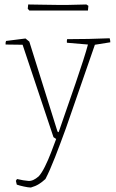

<svg xmlns="http://www.w3.org/2000/svg" viewBox="-20 -626 519 858"><path d="M55 199 51 182 56 174Q86 181 107 182.5Q128 184 153 162Q166 148 180.5 119Q195 90 208 56Q221 22 231 -5L219 -13L81 -426L5 -427Q4 -436 7 -443L94 -454L111 -440L237 -38L242 -35Q259 -85 279 -142Q299 -199 318 -254.5Q337 -310 351.5 -355Q366 -400 373 -427L279 -435Q278 -444 280 -451Q330 -451 375 -452Q420 -453 470 -455Q473 -446 473 -437L404 -426Q372 -334 339.5 -240Q307 -146 275 -54Q250 15 226 76.5Q202 138 183 174Q169 187 154 196.5Q139 206 118 212Q107 212 86.5 207.5Q66 203 55 199ZM111 -579 104 -587 106 -606Q132 -606 169 -605Q206 -604 238.5 -604Q271 -604 283 -604L366 -606L375 -600L373 -579Z"/></svg>

Font: Labrada ExtraLight
Style: Regular
Weight: 200
Designer: Mercedes Jáuregui
Foundry: Omnibus-Type Team
Version: Version 1.000; ttfautohint (v1.8.4.7-5d5b)